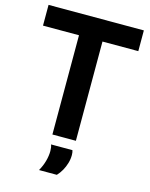

<svg xmlns="http://www.w3.org/2000/svg" viewBox="-133 -784 848 1082"><g transform="rotate(15 291.5 -243.5)"><path d="M569 -579H360V0H223V-579H13V-700H569ZM202 213Q219 183 227.5 152Q236 121 236 93Q236 82 234.5 72.5Q233 63 230 56H355Q357 62 358 69Q359 76 359 84Q359 108 352 131.5Q345 155 333.5 175.5Q322 196 306 213Z"/></g></svg>

Font: Georama ExtraCondensed Thin SemiBold
Style: Regular
Weight: 600
Version: Version 1.001